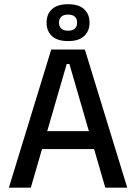

<svg xmlns="http://www.w3.org/2000/svg" viewBox="-20 -868 630 888"><path d="M21 0 217 -639H372.5L568.5 0H467L301 -572H288.5L122.5 0ZM149 -178.5V-261.5H439.5V-178.5ZM195.5 -762V-764Q195.5 -802.5 220.2 -825.5Q245 -848.5 295 -848.5Q344.5 -848.5 369.2 -825.5Q394 -802.5 394 -764V-762Q394 -724.5 369.2 -701.2Q344.5 -678 295 -678Q245 -678 220.2 -701.2Q195.5 -724.5 195.5 -762ZM253 -762.5Q253 -745 263.8 -735.5Q274.5 -726 295 -726Q315.5 -726 326 -735.5Q336.5 -745 336.5 -762.5V-764Q336.5 -781.5 326 -791Q315.5 -800.5 295 -800.5Q274.5 -800.5 263.8 -791Q253 -781.5 253 -764Z"/></svg>

Font: Anek Tamil Medium Medium
Style: Regular
Weight: 500
Version: Version 1.003